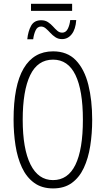

<svg xmlns="http://www.w3.org/2000/svg" viewBox="-20 -999 565 1028"><path d="M473.6 -357.9Q473.6 -283.7 463.1 -217.3Q452.6 -150.9 428.7 -99.9Q404.8 -48.8 364.5 -19.5Q324.2 9.8 264.2 9.8Q203.6 9.8 162.6 -20.3Q121.6 -50.3 97.4 -102.3Q73.2 -154.3 63 -220.5Q52.7 -286.6 52.7 -358.4Q52.7 -541.5 106.7 -632.8Q160.6 -724.1 264.2 -724.1Q340.3 -724.1 386.2 -676.3Q432.1 -628.4 452.9 -545.4Q473.6 -462.4 473.6 -357.9ZM101.6 -357.9Q101.6 -202.1 143.3 -118.4Q185.1 -34.7 263.7 -34.7Q343.8 -34.7 383.8 -116.7Q423.8 -198.7 423.8 -357.9Q423.8 -515.1 384 -597.4Q344.2 -679.7 264.2 -679.7Q181.6 -679.7 141.6 -596.4Q101.6 -513.2 101.6 -357.9ZM146 -940.9V-978.5H366.2V-940.9ZM126 -788.6Q130.4 -832 146.7 -861.3Q163.1 -890.6 200.2 -890.6Q221.7 -890.6 236.8 -880.6Q252 -870.6 263.7 -857.4Q275.4 -844.2 286.9 -834.2Q298.3 -824.2 313 -824.2Q332.5 -824.2 342.8 -844.2Q353 -864.3 356 -891.6H388.2Q384.8 -842.3 364 -815.9Q343.3 -789.6 312 -789.6Q292 -789.6 276.9 -799.6Q261.7 -809.6 249.5 -823Q237.3 -836.4 225.3 -846.7Q213.4 -856.9 199.7 -856.9Q179.7 -856.9 170.2 -835.4Q160.6 -814 157.7 -788.6Z"/></svg>

Font: Open Sans Condensed Light
Style: Regular
Weight: 300
Width: 3
Designer: Monotype Design Team
Foundry: Monotype Imaging Inc.
Version: Version 3.003; ttfautohint (v1.8.4)